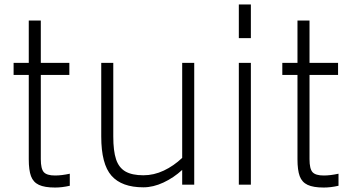

<svg xmlns="http://www.w3.org/2000/svg" viewBox="-20 -828 1584 861"><path d="M293 -49V5Q258 13 227 13Q180 13 154.5 1Q129 -11 119 -38Q109 -65 109 -114V-492H41V-546H109V-736H163V-546H291V-492H163V-114Q163 -71 176.5 -56Q190 -41 227 -41Q256 -41 293 -49Z M851 -546V0H797V-66Q759 -31 713 -9.5Q667 12 623 12Q526 12 480 -40Q434 -92 434 -216V-546H488V-216Q488 -151 500.5 -113.5Q513 -76 542.5 -59Q572 -42 623 -42Q670 -42 714.5 -63Q759 -84 797 -120V-546Z M1051 -808H1105V-657H1051ZM1051 -546H1105V0H1051Z M1498 -49V5Q1463 13 1432 13Q1385 13 1359.5 1Q1334 -11 1324 -38Q1314 -65 1314 -114V-492H1246V-546H1314V-736H1368V-546H1496V-492H1368V-114Q1368 -71 1381.5 -56Q1395 -41 1432 -41Q1461 -41 1498 -49Z"/></svg>

Font: Biryani UltraLight
Style: Regular
Weight: 250
Designer: Dan Reynolds and Mathieu Réguer
Foundry: Dan Reynolds and Mathieu Réguer
Version: Version 1.003; ttfautohint (v1.1) -l 5 -r 5 -G 72 -x 0 -D la